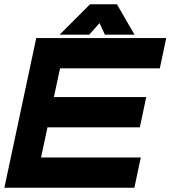

<svg xmlns="http://www.w3.org/2000/svg" viewBox="-30 -878 797 898"><path d="M-9.5 0 139.5 -700H747.5L717.5 -558.5H251L222 -424H654L624 -282.5H192L162 -141.5H628.5L598.5 0ZM391 -858H517L599 -716H460.5L435.5 -770L387.5 -716H249Z"/></svg>

Font: Tourney Expanded Black
Style: Italic
Weight: 900
Width: 7
Italic angle: -12°
Designer: Tyler Finck
Foundry: Etcetera Type Co
Version: Version 1.010; ttfautohint (v1.8.3)